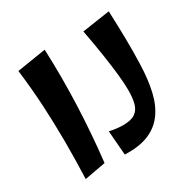

<svg xmlns="http://www.w3.org/2000/svg" viewBox="-170 -938 1120 1121"><g transform="rotate(-30 389.5 -377.5)"><path d="M96 13Q101 -121 100.5 -241Q100 -361 93.5 -480.5Q87 -600 71 -730L266 -761Q270 -665 270 -572.5Q270 -480 266.5 -389Q263 -298 256 -204.5Q249 -111 238 -13ZM706 -408Q703 -308 685 -230Q667 -152 627.5 -98.5Q588 -45 524 -19Q460 7 365 3L352 -161Q379 -155 401.5 -152.5Q424 -150 443 -150Q497 -150 524.5 -169Q552 -188 561.5 -224.5Q571 -261 571 -312Q571 -358 564.5 -419Q558 -480 546 -559.5Q534 -639 515 -740L702 -768Q706 -676 707.5 -583.5Q709 -491 706 -408Z"/></g></svg>

Font: Marhey Medium
Style: Regular
Weight: 500
Designer: Nur Syamsi & Bustanul Arifin
Foundry: Namelatype
Version: Version 1.000